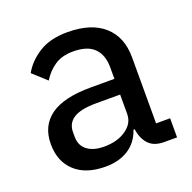

<svg xmlns="http://www.w3.org/2000/svg" viewBox="-102 -632 745 746"><g transform="rotate(-20 270.5 -259.0)"><path d="M459 0Q416 0 394.5 -24Q373 -48 368 -86H363Q347 -38 308 -13Q269 12 213 12Q132 12 87 -29.5Q42 -71 42 -143Q42 -218 96.5 -257.5Q151 -297 263 -297H361V-344Q361 -396 333 -424Q305 -452 246 -452Q200 -452 169.5 -431.5Q139 -411 119 -378L63 -429Q86 -471 132.5 -500.5Q179 -530 251 -530Q348 -530 401 -483.5Q454 -437 454 -352V-79H512V0ZM234 -63Q289 -63 325 -88Q361 -113 361 -152V-232H262Q198 -232 168.5 -213Q139 -194 139 -158V-138Q139 -102 164.5 -82.5Q190 -63 234 -63Z"/></g></svg>

Font: IBM Plex Sans Text
Style: Regular
Weight: 450
Designer: Mike Abbink, Paul van der Laan, Pieter van Rosmalen
Foundry: Bold Monday
Version: Version 3.005